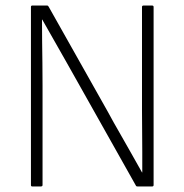

<svg xmlns="http://www.w3.org/2000/svg" viewBox="-20 -675 667 695"><path d="M97 0Q92 0 92 -5V-650Q92 -655 97 -655H150Q154 -655 156 -651L370 -271Q391 -232 412.5 -195Q434 -158 454 -122Q474 -86 494 -51H495Q495 -88 495 -125.5Q495 -163 494.5 -201Q494 -239 494 -275V-650Q494 -655 500 -655H530Q536 -655 536 -650V-5Q536 0 530 0H478Q473 0 472 -3L265 -371Q243 -411 220.5 -450Q198 -489 176.5 -527.5Q155 -566 133 -604H132Q132 -565 132.5 -525.5Q133 -486 133.5 -446.5Q134 -407 134 -366V-5Q134 0 127 0Z"/></svg>

Font: Sofia Sans Semi Condensed ExtraLight
Style: Regular
Weight: 250
Version: Version 4.100